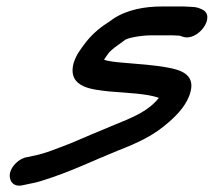

<svg xmlns="http://www.w3.org/2000/svg" viewBox="-20 -492 659 592"><path d="M548.5 -472H477.5C428 -472 371.7 -462.7 328.6 -433.6C321.6 -428.8 317 -424.6 308.4 -419.5C282.9 -403.2 258 -380.4 239.7 -355.2C229.5 -340.7 215.2 -324.4 206.8 -296.8C186.7 -219 270.7 -215.8 316.2 -210.1C373.4 -205.2 431.8 -203.7 469.9 -190.4C465.8 -184.7 458.8 -177.1 450.9 -170C423.3 -145.4 387.2 -128.7 336.5 -108.6C282.2 -86.6 242.6 -69 196.8 -49.7C156.5 -34.7 120.5 -18.6 81.9 -11.4L64.2 -7.6C37.4 -3.6 15 21.4 10.7 41.7C6.7 61 17.6 86.2 49.4 79.3L67 75.5C79.4 73.5 96.7 69.4 111.6 64.5C197.5 37.7 262.7 5 345 -28.3C403.2 -51 454.4 -73.7 502.3 -117C526.4 -138.2 558.4 -170.2 567.9 -211.1C581.7 -266.2 528.9 -277.4 500.2 -283.1C458.2 -291.4 403.3 -294.9 356.7 -298.9C340.7 -300.3 312.1 -302.8 300.7 -308.1L313.3 -326.1C322.6 -339.4 342.7 -352.1 366.2 -369.3C373.6 -374.7 413.2 -383 444.6 -383H513.6C519.2 -382.5 527.5 -382 533.6 -382C534.8 -381.7 537 -380.9 542.2 -379.3C588.9 -360.9 649.5 -442.8 602.1 -463.4C595.4 -466.4 585.4 -471 568.2 -471C558.9 -471 554.7 -472 548.5 -472Z"/></svg>

Font: Just Breathe
Style: BdObl7
Weight: 400
Foundry: Cannot Into Space Fonts
Version: Version 0.72